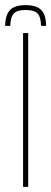

<svg xmlns="http://www.w3.org/2000/svg" viewBox="-30 -729 200 749"><path d="M60 0V-600H80V0ZM70 -709Q112 -709 130.8 -690.2Q149.5 -671.5 150 -628H130Q129.5 -662.5 116.8 -676.2Q104 -690 70 -690Q36.5 -690 23.8 -676.2Q11 -662.5 10 -628H-10Q-9 -671.5 9.5 -690.2Q28 -709 70 -709Z"/></svg>

Font: Big Shoulders Stencil Display SC Thin
Style: Regular
Weight: 100
Designer: Patric King
Foundry: XO Type Co
Version: Version 2.001